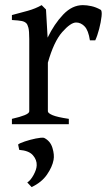

<svg xmlns="http://www.w3.org/2000/svg" viewBox="-20 -489 436 756"><path d="M26.9 0V-21Q59.1 -28.3 77.1 -35.6Q95.2 -43 95.2 -50.8V-335Q95.2 -367.2 91.8 -379.9Q88.4 -392.6 84 -397Q77.6 -403.8 65.9 -406.2Q54.2 -408.7 26.9 -410.2V-429.7Q58.6 -438 89.4 -446.5Q120.1 -455.1 144 -468.8L161.1 -451.7L167.5 -340.8Q193.8 -395 229 -431.9Q264.2 -468.8 306.2 -468.8Q321.8 -468.8 339.8 -464.8Q357.9 -460.9 376 -450.7Q382.3 -447.3 379.9 -424.6Q377.4 -401.9 370.4 -374.8Q363.3 -347.7 355 -330.1H334Q328.1 -369.6 313.2 -385Q298.3 -400.4 279.8 -400.4Q258.3 -400.4 225.1 -362.8Q191.9 -325.2 168.5 -242.2V-50.8Q168.5 -43.5 186.8 -35.6Q205.1 -27.8 251 -21V0ZM104.5 247.6 87.4 229.5Q100.6 221.2 112.3 199.7Q124 178.2 124.5 162.1Q125.5 140.6 109.6 122.3Q93.8 104 55.7 101.1L51.3 80.1Q57.1 74.7 77.9 67.9Q98.6 61 120.8 56.4Q143.1 51.8 153.3 53.7Q178.2 65.9 186.5 93.3Q194.8 120.6 190.9 140.6Q186 168 165 198.5Q144 229 104.5 247.6Z"/></svg>

Font: David Libre
Style: Regular
Weight: 400
Designer: Ismar David, J. Victor Gaultney, Annie Olsen and Meir Sadan
Foundry: Monotype Imaging Inc. & SIL International
Version: Version 1.100; ttfautohint (v1.8.4.7-5d5b)